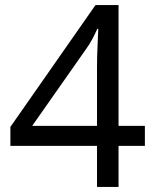

<svg xmlns="http://www.w3.org/2000/svg" viewBox="-20 -738 612 758"><path d="M552 -162H448V0H363V-162H21V-237L357 -718H448V-241H552ZM363 -466Q363 -518 365 -554.5Q367 -591 368 -624H364Q356 -605 344 -583Q332 -561 321 -546L107 -241H363Z"/></svg>

Font: Noto Sans Lepcha
Style: Regular
Weight: 400
Designer: Monotype Design Team
Foundry: Monotype Imaging Inc.
Version: Version 2.006; ttfautohint (v1.8.4.7-5d5b)